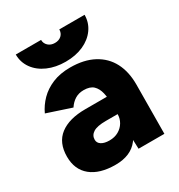

<svg xmlns="http://www.w3.org/2000/svg" viewBox="-169 -814 876 940"><g transform="rotate(-30 268.5 -344.0)"><path d="M348 0 344 -108V-249Q344 -289 337 -319Q330 -349 312 -366Q294 -383 258 -383Q230 -383 209 -370Q188 -357 173 -334L37 -379Q54 -416 83.5 -446Q113 -476 156 -494Q199 -512 256 -512Q334 -512 388 -483Q442 -454 469 -402Q496 -350 496 -279L494 0ZM212 12Q123 12 74 -28Q25 -68 25 -141Q25 -220 76 -259Q127 -298 219 -298H356V-198H278Q228 -198 206 -184Q184 -170 184 -145Q184 -127 200.5 -116.5Q217 -106 246 -106Q275 -106 297 -118.5Q319 -131 331.5 -152Q344 -173 344 -198H383Q383 -98 341 -43Q299 12 212 12ZM253 -547Q197 -547 152.5 -566.5Q108 -586 83 -621Q58 -656 58 -700H201Q201 -680 215.5 -666.5Q230 -653 253 -653Q276 -653 290 -666Q304 -679 304 -700H447Q447 -656 422 -621Q397 -586 353.5 -566.5Q310 -547 253 -547Z"/></g></svg>

Font: Figtree Light ExtraBold
Style: Regular
Weight: 800
Version: Version 2.001;gftools[0.9.30]